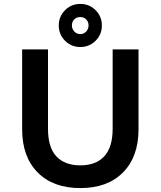

<svg xmlns="http://www.w3.org/2000/svg" viewBox="-20 -948 820 980"><path d="M93 -288V-696H225V-291Q225 -195 268 -149.5Q311 -104 390 -104Q470 -104 512.5 -150.5Q555 -197 555 -291V-696H687V-288Q687 -148 608 -68Q529 12 390 12Q251 12 172 -68Q93 -148 93 -288ZM390 -928Q436 -928 468 -896Q500 -864 500 -818Q500 -772 468 -740Q436 -708 390 -708Q344 -708 312 -740Q280 -772 280 -818Q280 -864 312 -896Q344 -928 390 -928ZM390 -774Q408 -774 420 -787Q432 -800 432 -818Q432 -837 420 -849Q408 -861 390 -861Q371 -861 359 -849Q347 -837 347 -818Q347 -800 359.5 -787Q372 -774 390 -774Z"/></svg>

Font: AmikoBold
Style: Bold
Weight: 700
Designer: Pablo Impallari, Rodrigo Fuenzalida, Andres Torresi
Foundry: Impallari Type
Version: Version 1.000; ttfautohint (v1.3)